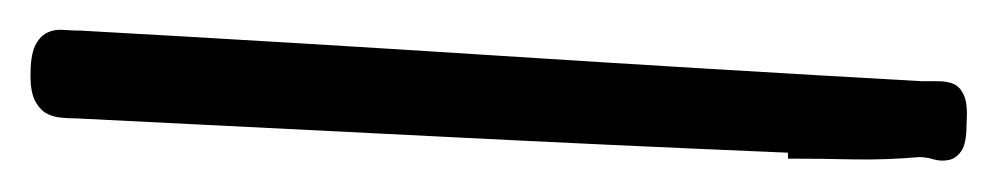

<svg xmlns="http://www.w3.org/2000/svg" viewBox="-20 -107 655 126"><path d="M30.3 -29.3Q25.4 -29.3 20 -29.8Q14.6 -30.3 10.3 -32.7Q5.9 -35.2 2.9 -41Q0 -46.9 0 -57.6Q0 -70.3 2.9 -76.7Q5.9 -83 10.7 -85.4Q15.6 -87.9 21.5 -87.4Q27.3 -86.9 33.2 -86.9Q172.9 -79.1 309.6 -70.3Q446.3 -61.5 585 -53.7Q589.8 -53.7 595.7 -53.7Q601.6 -53.7 606 -51.8Q610.4 -49.8 612.8 -43.9Q615.2 -38.1 614.3 -25.4Q614.3 -12.7 610.8 -7.8Q607.4 -2.9 602.5 -2Q597.7 -1 592.8 -2.4Q587.9 -3.9 583 -3.9Q561.5 -2 540 -2.4Q518.6 -2.9 497.1 -2.9V-6.8Q379.9 -11.7 264.2 -17.6Q148.4 -23.4 30.3 -29.3Z"/></svg>

Font: Scriphy
Style: Regular
Weight: 400
Designer: Ala M. Lockhart
Foundry: Ala M. Lockhart
Version: Version 1.0 2021